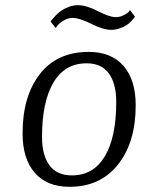

<svg xmlns="http://www.w3.org/2000/svg" viewBox="-20 -710 543 740"><path d="M503 -304Q503 -162 435 -76Q367 10 248 10Q161 10 114 -44Q67 -98 67 -196Q67 -339 133.5 -424.5Q200 -510 322 -510Q409 -510 456 -456Q503 -402 503 -304ZM314 -466Q230 -466 186 -392Q142 -318 142 -182Q142 -112 170.5 -73Q199 -34 257 -34Q340 -34 384 -107.5Q428 -181 428 -317Q428 -388 399.5 -427Q371 -466 314 -466ZM481 -671 500 -646Q499 -644 496.5 -640.5Q494 -637 485.5 -628Q477 -619 467 -612.5Q457 -606 441 -600.5Q425 -595 408 -595Q378 -595 332 -618Q286 -641 260 -641Q243 -641 226.5 -631.5Q210 -622 202 -612L195 -602L175 -627Q177 -630 180 -634Q183 -638 193.5 -649Q204 -660 215 -668Q226 -676 244 -683Q262 -690 280 -690Q313 -690 357.5 -667Q402 -644 426 -644Q442 -644 456 -651Q470 -658 476 -664Z"/></svg>

Font: ArsenalItalic
Style: Italic
Weight: 400
Italic angle: -9°
Designer: Andrij Shevchenko
Foundry: Stairsfor.com
Version: Version 1.000